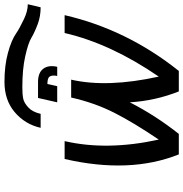

<svg xmlns="http://www.w3.org/2000/svg" viewBox="0 -840 840 881"><g transform="rotate(-90 420.5 -400.0)"><path d="M391 -558 411 -646H484Q527 -646 545 -622Q563 -598 554 -558H512Q517 -581 509 -593Q502 -603 475 -603L465 -558ZM460 -718Q427 -718 408 -714Q388 -710 367 -690Q347 -672 338 -634H274Q290 -706 347 -754Q402 -800 485 -800Q560 -800 618 -784Q677 -768 708 -746Q728 -732 774 -710Q810 -693 841 -693L827 -634Q786 -634 751 -647Q711 -662 688 -676Q664 -691 601 -705Q543 -718 460 -718ZM246 0H152Q62 -225 131 -524H213Q168 -329 220 -92Q299 -209 343 -296Q389 -387 413 -494H495Q457 -328 509 -92Q660 -312 709 -524H791Q725 -238 535 0H441Q398 -108 391 -225Q331 -107 246 0Z"/></g></svg>

Font: Miedinger
Style: Italic
Weight: 400
Italic angle: -13°
Version: Version 001.000